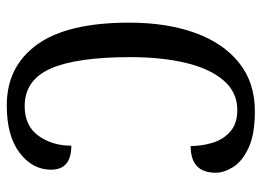

<svg xmlns="http://www.w3.org/2000/svg" viewBox="-123 -641 774 568"><g transform="rotate(-90 264.0 -357.0)"><path d="M219 10Q151 10 111 -8.5Q71 -27 54 -54Q37 -81 37 -106Q37 -180 116 -180Q116 -147 125.5 -115.5Q135 -84 158.5 -63Q182 -42 223 -42Q275 -42 310 -82.5Q345 -123 362 -194.5Q379 -266 379 -358Q379 -518 345 -594.5Q311 -671 234 -671Q176 -671 146.5 -630.5Q117 -590 117 -533Q46 -533 46 -593Q46 -648 96 -686Q146 -724 236 -724Q351 -724 416 -634.5Q481 -545 481 -362Q481 -251 451 -167.5Q421 -84 362.5 -37Q304 10 219 10Z"/></g></svg>

Font: Noto Serif Condensed
Style: Regular
Weight: 400
Width: 3
Designer: Monotype Design Team
Foundry: Monotype Imaging Inc.
Version: Version 2.013; ttfautohint (v1.8.4.7-5d5b)